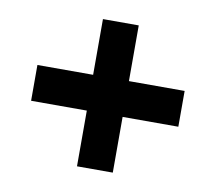

<svg xmlns="http://www.w3.org/2000/svg" viewBox="-63 -623 736 655"><g transform="rotate(10 305.0 -296.0)"><path d="M367 -358V-551H243V-358H50V-234H243V-41H367V-234H560V-358Z"/></g></svg>

Font: UULA Sans
Style: Bold
Weight: 700
Designer: Mohamed Gaber, Laura Garcia Mut
Foundry: Kief Type Foundry
Version: Version 3.006;hotconv 1.0.109;makeotfexe 2.5.65596